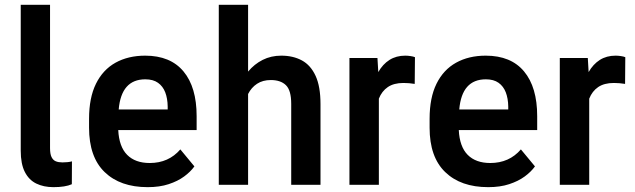

<svg xmlns="http://www.w3.org/2000/svg" viewBox="-20 -770 2644 800"><path d="M188.5 -750V-152.8Q188.5 -128.4 194.8 -115.5Q201.2 -102.5 212.6 -97.9Q224.1 -93.3 240.2 -93.3Q263.7 -93.3 279.8 -97.7L279.3 -2.4Q252 9.8 202.6 9.8Q162.1 9.8 131.3 -5.1Q100.6 -20 83.5 -53.5Q66.4 -86.9 66.4 -142.1V-750Z M799.3 -286.1V-228H472.7Q476.1 -158.7 509.8 -124.8Q543.5 -90.8 604 -90.8Q682.6 -90.8 731.4 -147.5L790 -76.7Q773.9 -54.2 747.3 -34.7Q720.7 -15.1 682.9 -2.7Q645 9.8 595.2 9.8Q481 9.8 416 -53Q351.1 -115.7 351.1 -237.8V-274.9Q351.1 -362.8 379.9 -421.1Q408.7 -479.5 461.4 -508.8Q514.2 -538.1 585 -538.1Q689.9 -538.1 744.6 -472.4Q799.3 -406.7 799.3 -286.1ZM678.7 -314V-326.2Q678.2 -359.9 668.5 -385.3Q658.7 -410.6 638.4 -425Q618.2 -439.5 585.4 -439.5Q485.4 -439.5 474.6 -314Z M1151.9 -538.1Q1201.2 -538.1 1237.8 -518.3Q1274.4 -498.5 1294.9 -454.1Q1315.4 -409.7 1315.4 -336.4V0H1193.4V-337.4Q1193.4 -393.6 1171.4 -415Q1149.4 -436.5 1108.4 -436.5Q1074.7 -436.5 1051 -420.9Q1027.3 -405.3 1013.7 -378.4V0H891.6V-750H1013.7V-471.7Q1039.6 -502.9 1074.5 -520.5Q1109.4 -538.1 1151.9 -538.1Z M1668.5 -538.1Q1678.2 -538.1 1690.2 -536.4Q1702.1 -534.7 1709 -531.7L1708 -420.4Q1684.1 -424.3 1661.1 -424.3Q1621.1 -424.3 1595.9 -407.2Q1570.8 -390.1 1558.6 -358.9V0H1436V-528.3H1552.7L1556.2 -469.7Q1574.7 -502.4 1602.8 -520.3Q1630.9 -538.1 1668.5 -538.1Z M2218.3 -286.1V-228H1891.6Q1895 -158.7 1928.7 -124.8Q1962.4 -90.8 2022.9 -90.8Q2101.6 -90.8 2150.4 -147.5L2209 -76.7Q2192.9 -54.2 2166.3 -34.7Q2139.6 -15.1 2101.8 -2.7Q2064 9.8 2014.2 9.8Q1899.9 9.8 1835 -53Q1770 -115.7 1770 -237.8V-274.9Q1770 -362.8 1798.8 -421.1Q1827.6 -479.5 1880.4 -508.8Q1933.1 -538.1 2003.9 -538.1Q2108.9 -538.1 2163.6 -472.4Q2218.3 -406.7 2218.3 -286.1ZM2097.7 -314V-326.2Q2097.2 -359.9 2087.4 -385.3Q2077.6 -410.6 2057.4 -425Q2037.1 -439.5 2004.4 -439.5Q1904.3 -439.5 1893.6 -314Z M2544.9 -538.1Q2554.7 -538.1 2566.7 -536.4Q2578.6 -534.7 2585.4 -531.7L2584.5 -420.4Q2560.5 -424.3 2537.6 -424.3Q2497.6 -424.3 2472.4 -407.2Q2447.3 -390.1 2435.1 -358.9V0H2312.5V-528.3H2429.2L2432.6 -469.7Q2451.2 -502.4 2479.2 -520.3Q2507.3 -538.1 2544.9 -538.1Z"/></svg>

Font: Robert Sans
Style: Bold
Weight: 700
Designer: Christian Robertson (extended by Adam Twardoch)
Foundry: Google
Version: Version 12.135;April 2, 2019;FontCreator 11.5.0.2425 64-bit;